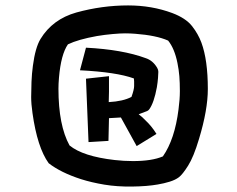

<svg xmlns="http://www.w3.org/2000/svg" viewBox="-20 -656 864 701"><path d="M157.7 -60.1Q116.2 -117.7 98.6 -243.2Q93.8 -276.4 93.8 -301.8Q93.8 -327.1 95 -357.2Q96.2 -387.2 100.1 -416Q108.9 -482.4 127.9 -513.7Q171.9 -585.9 258.8 -610.4Q352.5 -636.2 447.8 -636.2Q534.2 -636.2 608.9 -608.4Q658.2 -589.8 680.9 -561Q703.6 -532.2 715.3 -500.5Q738.8 -437 738.8 -331.1Q738.8 -254.9 706.5 -148.4Q687 -83 666.7 -51Q646.5 -19 633.3 -9Q620.1 1 599.6 7.3Q579.1 13.7 555.7 17.6Q517.6 24.4 462.6 25.1Q407.7 25.9 360.8 18.1Q314 10.3 275.4 -2Q201.7 -25.9 157.7 -60.1ZM193.4 -332.5Q193.4 -198.2 233.9 -125Q282.7 -85 398.4 -71.8Q432.6 -67.9 465.3 -67.9Q534.7 -67.9 574.7 -85Q618.2 -147.5 631.8 -256.8Q636.7 -293.5 636.7 -323.5Q636.7 -353.5 634.8 -377.7Q632.8 -401.9 627.9 -425.8Q617.2 -479 593.8 -507.8Q550.8 -526.9 473.6 -532.7Q454.1 -534.2 436.5 -534.2Q418.9 -534.2 391.1 -531.7Q363.3 -529.3 334 -524.4Q265.6 -512.2 228 -494.1Q202.6 -457.5 195.3 -372.1Q193.4 -350.1 193.4 -332.5ZM293.9 -368.7 377.9 -377.9V-320.8L377 -283.2Q429.7 -286.1 460 -302.2Q469.7 -329.1 469.7 -341.8V-358.9Q469.7 -363.3 468.8 -369.6Q405.8 -392.6 272 -399.4L293.9 -481.9Q426.8 -475.1 511.7 -443.8Q538.6 -435.1 554.2 -407.7Q558.1 -400.9 558.1 -393.8Q558.1 -386.7 556.9 -371.1Q555.7 -355.5 552.7 -337.4Q542.5 -281.2 524.9 -256.8Q521.5 -252.4 517.1 -250.5L486.3 -238.8Q493.2 -233.4 499 -228.5L509.8 -217.8Q533.7 -195.8 551.3 -167L479 -122.6L421.4 -227.1L377.9 -224.6L376 -141.6L303.2 -137.2Z"/></svg>

Font: Passero One
Style: Regular
Weight: 400
Designer: Viktoriya Grabowska
Foundry: Viktoriya Grabowska
Version: Version 1.003